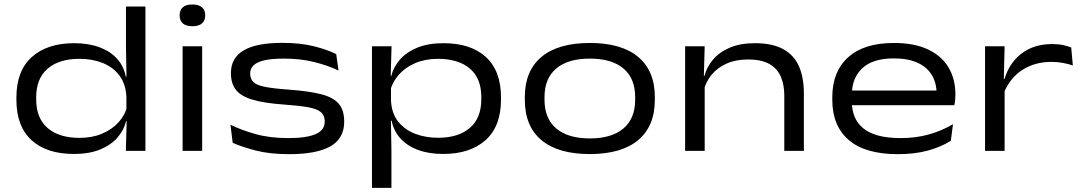

<svg xmlns="http://www.w3.org/2000/svg" viewBox="-20 -690 4946 878"><path d="M317.5 14Q193 14 124 -49.2Q55 -112.5 55 -233.5V-244.5Q55 -366 125.5 -429.2Q196 -492.5 319.5 -492.5Q384.5 -492.5 434 -474.2Q483.5 -456 514.8 -422Q546 -388 555 -340H585.5L558 -247.5Q555 -306.5 525.8 -345Q496.5 -383.5 449.2 -402.2Q402 -421 343.5 -421Q250 -421 197.8 -376Q145.5 -331 145.5 -245V-235Q145.5 -149.5 197.8 -104.5Q250 -59.5 344 -59.5Q401.5 -59.5 447 -78.8Q492.5 -98 522.5 -131.2Q552.5 -164.5 562 -206L585 -135.5H556.5Q547 -96 518 -62Q489 -28 439.5 -7Q390 14 317.5 14ZM555.5 0 559.5 -145 558 -172.5V-311L558.5 -332L556 -478V-660H645V0Z M815 0V-478.5H904.5V0ZM859.5 -570Q830.5 -570 816 -583Q801.5 -596 801.5 -619V-621Q801.5 -644 816 -656.8Q830.5 -669.5 859.5 -669.5Q889 -669.5 903.8 -656.5Q918.5 -643.5 918.5 -621V-619Q918.5 -596 903.8 -583Q889 -570 859.5 -570Z M1302.5 15Q1214 15 1150.2 -1.5Q1086.5 -18 1044 -37L1034 -119.5Q1085 -94.5 1150 -76.5Q1215 -58.5 1298.5 -58.5Q1381 -58.5 1423 -76.5Q1465 -94.5 1465 -134Q1465 -161.5 1447.8 -176.8Q1430.5 -192 1389.5 -199.5Q1348.5 -207 1277.5 -212Q1185.5 -218.5 1132.8 -234.8Q1080 -251 1058 -280.2Q1036 -309.5 1036 -355V-356Q1036 -425 1094 -459.5Q1152 -494 1270.5 -494Q1354.5 -494 1416.5 -478.2Q1478.5 -462.5 1517.5 -442.5L1528 -367.5Q1481 -390 1418.5 -406Q1356 -422 1277.5 -422Q1221 -422 1187.2 -413.8Q1153.5 -405.5 1138.8 -390.5Q1124 -375.5 1124 -354.5Q1124 -329.5 1138.5 -315Q1153 -300.5 1191.8 -292.8Q1230.5 -285 1302.5 -280Q1396 -273 1450.8 -258.5Q1505.5 -244 1529.8 -214.8Q1554 -185.5 1554 -134Q1554 -56.5 1490.8 -20.8Q1427.5 15 1302.5 15Z M2006.5 14Q1941.5 14 1892 -4.2Q1842.5 -22.5 1811.5 -56.5Q1780.5 -90.5 1771 -138H1741L1768 -230Q1771 -171 1801.2 -133.5Q1831.5 -96 1879 -78Q1926.5 -60 1983.5 -60Q2076 -60 2128.5 -105Q2181 -150 2181 -236V-246Q2181 -332 2128.5 -376.5Q2076 -421 1982 -421Q1924.5 -421 1879 -401.5Q1833.5 -382 1803.8 -348.5Q1774 -315 1764 -273L1740.5 -343H1769.5Q1779 -382.5 1808 -416.5Q1837 -450.5 1886.8 -471.5Q1936.5 -492.5 2008 -492.5Q2133 -492.5 2202 -429.2Q2271 -366 2271 -245V-234Q2271 -112.5 2200.5 -49.2Q2130 14 2006.5 14ZM1681 169V-478.5H1770.5L1766.5 -333.5L1768 -298V-173L1767.5 -146.5L1770 -1V169Z M2677 14.5Q2532 14.5 2456 -49.2Q2380 -113 2380 -233.5V-246.5Q2380 -366 2456.2 -429.8Q2532.5 -493.5 2677.5 -493.5Q2822 -493.5 2898.2 -429.8Q2974.5 -366 2974.5 -246.5V-233.5Q2974.5 -113 2898.2 -49.2Q2822 14.5 2677 14.5ZM2677.5 -57Q2777 -57 2830.8 -102.5Q2884.5 -148 2884.5 -233.5V-246.5Q2884.5 -331.5 2831 -376.8Q2777.5 -422 2677 -422Q2577.5 -422 2523.8 -376.8Q2470 -331.5 2470 -246.5V-233.5Q2470 -148 2523.8 -102.5Q2577.5 -57 2677.5 -57Z M3566.5 0V-253.5Q3566.5 -302 3550.8 -339Q3535 -376 3498.8 -397Q3462.5 -418 3400.5 -418Q3344 -418 3302 -399Q3260 -380 3233.8 -347.8Q3207.5 -315.5 3198 -275.5L3184 -343H3201.5Q3211.5 -382.5 3239.8 -416.5Q3268 -450.5 3316 -471.5Q3364 -492.5 3432 -492.5Q3513 -492.5 3562.2 -465Q3611.5 -437.5 3633.8 -386.2Q3656 -335 3656 -263.5V0ZM3113 0V-478.5H3202.5L3198.5 -334.5L3202.5 -324V0Z M4086 15Q3936.5 15 3861.2 -49.8Q3786 -114.5 3786 -233.5V-245.5Q3786 -362.5 3858.5 -428Q3931 -493.5 4067.5 -493.5Q4160.5 -493.5 4223 -464.2Q4285.5 -435 4317.2 -382Q4349 -329 4349 -258.5V-255.5Q4349 -244 4347.8 -231.5Q4346.5 -219 4344 -209H4260.5Q4262 -220.5 4262.5 -234.5Q4263 -248.5 4263 -261.5Q4263 -311 4241 -347.2Q4219 -383.5 4175.5 -403.2Q4132 -423 4067.5 -423Q3972 -423 3923.8 -378.5Q3875.5 -334 3875.5 -257V-249.5V-240V-224Q3875.5 -187.5 3887.8 -157Q3900 -126.5 3926.5 -104.2Q3953 -82 3995.8 -70.2Q4038.5 -58.5 4099.5 -58.5Q4167.5 -58.5 4226.2 -74.8Q4285 -91 4338 -122L4328 -46Q4281.5 -17 4221.5 -1Q4161.5 15 4086 15ZM3827 -209V-276H4326.5V-209Z M4570 -264 4552.5 -327.5 4573.5 -329Q4596 -403 4652.2 -445.8Q4708.5 -488.5 4791.5 -488.5Q4820.5 -488.5 4841.8 -483.8Q4863 -479 4878.5 -473L4886 -390.5Q4866.5 -397.5 4841.5 -402.2Q4816.5 -407 4788 -407Q4712.5 -407 4655.5 -370.5Q4598.5 -334 4570 -264ZM4484.5 0V-478.5H4574L4570 -311.5L4574 -307.5V0Z"/></svg>

Font: Anek Gujarati Expanded
Style: Regular
Weight: 400
Width: 7
Designer: Mrunmayee Ghaisas (Gujarati), Yesha Goshar (Latin)
Foundry: Ek Type
Version: Version 1.003